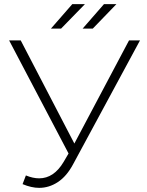

<svg xmlns="http://www.w3.org/2000/svg" viewBox="-20 -895 711 927"><path d="M656 -700 333 -102Q302 -44 259.5 -16Q217 12 169 12Q132 12 89 -6L105 -48Q139 -34 169 -34Q240 -34 287 -113L311 -154L24 -700H80L339 -202L603 -700ZM329 -875H390L275 -757H226ZM482 -875H542L428 -757H379Z"/></svg>

Font: Montserrat Atlas Light
Style: Regular
Weight: 300
Designer: Julieta Ulanovsky
Foundry: Julieta Ulanovsky
Version: Version 7.200